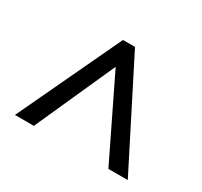

<svg xmlns="http://www.w3.org/2000/svg" viewBox="-97 -846 715 678"><g transform="rotate(30 260.0 -507.0)"><path d="M30 -297 228 -717H277L490 -297H411L253 -622L107 -297Z"/></g></svg>

Font: Noto Sans Sinhala SemiCondensed
Style: Regular
Weight: 400
Width: 4
Designer: Jelle Bosma - Monotype Design Team
Foundry: Monotype Imaging Inc.
Version: Version 2.006; ttfautohint (v1.8.4.7-5d5b)